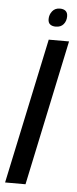

<svg xmlns="http://www.w3.org/2000/svg" viewBox="-56 -798 331 828"><g transform="rotate(5 110.0 -384.0)"><path d="M-1 0 132.8 -629.9H220.7L87.4 0ZM157.7 -688.5Q142.6 -688.5 133.5 -695.6Q124.5 -702.6 124.5 -718.3Q124.5 -737.8 136.5 -752.7Q148.4 -767.6 169.4 -767.6Q185.5 -767.6 194.3 -760Q203.1 -752.4 203.1 -736.8Q203.1 -716.3 191.4 -702.4Q179.7 -688.5 157.7 -688.5Z"/></g></svg>

Font: Open Sans Condensed Medium
Style: Italic
Weight: 500
Width: 3
Italic angle: -12°
Designer: Monotype Design Team
Foundry: Monotype Imaging Inc.
Version: Version 3.000